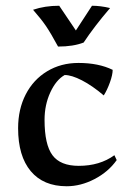

<svg xmlns="http://www.w3.org/2000/svg" viewBox="-20 -637 452 668"><path d="M43 -191Q43 -257 69.5 -308.5Q96 -360 144 -389Q192 -418 253 -418Q323 -418 372 -394Q372 -377 362.5 -350.5Q353 -324 341 -305Q301 -339 265 -357.5Q229 -376 205 -376Q175 -359 155 -315.5Q135 -272 135 -220Q135 -134 162.5 -97Q190 -60 254 -60Q327 -60 378 -97L386 -80Q357 -39 309 -14Q261 11 212 11Q131 11 87 -41.5Q43 -94 43 -191ZM95 -603Q136 -617 186 -617L244 -531L300 -617Q330 -617 363 -609Q308 -545 271 -489Q235 -475 182 -475Q156 -523 139.5 -547Q123 -571 95 -603Z"/></svg>

Font: Mirza
Style: Regular
Weight: 400
Designer: Arabic design by Kourosh Beigpour, Latin design by Eduardo Tunni, engineering by Lasse Fister
Version: Version 1.000